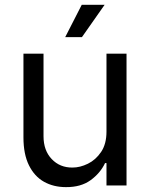

<svg xmlns="http://www.w3.org/2000/svg" viewBox="-20 -768 621 795"><path d="M420.9 -222.7V-545.9H503.9V0H420.9V-92.8H415Q395.5 -51.3 355.2 -22Q314.9 7.3 252.9 6.8Q201.7 6.8 162.1 -15.4Q122.6 -37.6 99.9 -83.5Q77.1 -129.4 77.1 -199.2V-545.9H160.2V-204.1Q160.2 -145 194.1 -109.4Q228 -73.7 280.3 -74.2Q311.5 -74.2 344 -90.1Q376.5 -106 398.7 -138.9Q420.9 -171.9 420.9 -222.7ZM250 -614.3 318.4 -748H413.1L319.3 -614.3Z"/></svg>

Font: Inter
Style: Regular
Weight: 400
Designer: Rasmus Andersson
Foundry: rsms
Version: Version 4.000;git-8c9346024